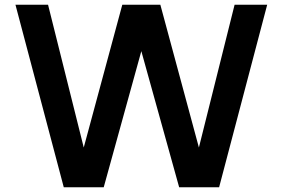

<svg xmlns="http://www.w3.org/2000/svg" viewBox="-20 -778 1188 807"><path d="M1103 -758 901 9H733L574 -563L416 9H248L45 -758H182L332 -158L494 -758H654L816 -158L966 -758Z"/></svg>

Font: Biryani
Style: Bold
Weight: 700
Designer: Dan Reynolds and Mathieu Reguer
Foundry: Dan Reynolds and Mathieu Reguer
Version: Version 1.004; ttfautohint (v1.1) -l 5 -r 5 -G 72 -x 0 -D la